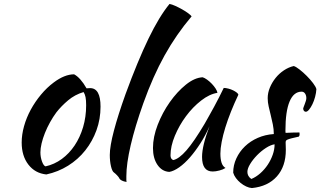

<svg xmlns="http://www.w3.org/2000/svg" viewBox="-20 -850 1625 974"><path d="M215 35Q158 29 124 -15Q90 -59 90 -127Q90 -167 102 -210Q114 -253 136 -293.5Q158 -334 188 -370Q218 -406 253 -432Q308 -473 356 -473Q388 -456 419 -402Q424 -402 428 -402.5Q432 -403 437 -403Q490 -403 490 -309Q490 -246 469.5 -189.5Q449 -133 412.5 -87Q376 -41 325.5 -9.5Q275 22 215 35ZM266 -280Q249 -257 234 -230Q219 -203 208 -175.5Q197 -148 191 -122.5Q185 -97 185 -77Q185 -53 193 -31Q201 -9 211 -6Q256 -16 293.5 -43.5Q331 -71 358.5 -112Q386 -153 401.5 -205Q417 -257 417 -316Q417 -342 414 -357Q411 -372 404 -383Q360 -370 325.5 -341Q291 -312 266 -280Z M537 -64Q537 -108 558 -187.5Q579 -267 617 -373Q679 -542 733.5 -654.5Q788 -767 840 -830Q852 -828 869.5 -820Q887 -812 904 -802.5Q921 -793 934.5 -783Q948 -773 952 -767Q874 -675 815 -569Q756 -463 707 -326Q665 -208 643 -113.5Q621 -19 621 44Q621 61 621 65Q621 69 622 73Q608 71 598 66Q588 61 585 54Q583 49 574 39.5Q565 30 558 25Q549 19 543 -6.5Q537 -32 537 -64Z M1115 -404Q1125 -404 1138.5 -400.5Q1152 -397 1163 -391.5Q1174 -386 1181.5 -380Q1189 -374 1189 -369Q1169 -327 1152 -284.5Q1135 -242 1123 -203Q1111 -164 1104.5 -130Q1098 -96 1098 -71Q1098 -43 1104 -24.5Q1110 -6 1124 2Q1112 10 1093 15Q1074 20 1059 20Q1005 20 1005 -54Q1005 -111 1043 -210Q1023 -164 997 -123.5Q971 -83 944 -52Q917 -21 889.5 -1.5Q862 18 839 22Q802 20 779 -13.5Q756 -47 756 -99Q756 -155 780 -217Q804 -279 841.5 -332Q879 -385 923 -420.5Q967 -456 1008 -458Q1018 -455 1030.5 -446Q1043 -437 1054.5 -425Q1066 -413 1074 -400.5Q1082 -388 1083 -379Q1043 -373 1000.5 -340Q958 -307 923.5 -260.5Q889 -214 867 -161Q845 -108 845 -62Q845 -43 859 -38Q888 -44 926 -87.5Q964 -131 1018 -222Q1028 -240 1040.5 -262Q1053 -284 1066 -308Q1079 -332 1091.5 -356.5Q1104 -381 1115 -404Z M1585 -398Q1584 -379 1578.5 -358.5Q1573 -338 1565 -321.5Q1557 -305 1548 -294Q1539 -283 1531 -283Q1520 -284 1518 -298Q1518 -301 1520.5 -307.5Q1523 -314 1526 -322Q1529 -330 1531.5 -338Q1534 -346 1534 -352Q1534 -366 1527.5 -375.5Q1521 -385 1510 -385Q1470 -385 1449 -335Q1428 -285 1428 -188Q1428 -178 1429 -176Q1450 -177 1466.5 -177.5Q1483 -178 1499 -178Q1500 -176 1500 -170Q1500 -161 1496 -157Q1473 -152 1459.5 -148.5Q1446 -145 1439 -142Q1432 -139 1430.5 -135.5Q1429 -132 1429 -126Q1429 -118 1429.5 -110Q1430 -102 1430 -90Q1430 -6 1384.5 45Q1339 96 1258 104Q1244 103 1229 96Q1214 89 1200.5 78Q1187 67 1177 53.5Q1167 40 1163 26Q1163 -12 1179 -46.5Q1195 -81 1222.5 -107.5Q1250 -134 1287.5 -150.5Q1325 -167 1369 -170Q1369 -195 1364 -219Q1359 -243 1353.5 -265.5Q1348 -288 1343 -309.5Q1338 -331 1338 -352Q1338 -379 1349 -405.5Q1360 -432 1378 -454.5Q1396 -477 1420 -493Q1444 -509 1470 -515Q1481 -512 1499.5 -497.5Q1518 -483 1536 -465Q1554 -447 1568 -428.5Q1582 -410 1585 -398ZM1255 58Q1279 48 1300.5 29Q1322 10 1338 -14Q1354 -38 1363.5 -65Q1373 -92 1373 -118Q1353 -115 1329 -99.5Q1305 -84 1284 -62.5Q1263 -41 1249 -18Q1235 5 1235 22Q1235 44 1255 58Z"/></svg>

Font: Sweet Mavka Script
Style: Regular
Weight: 500
Designer: Pablo Impallari/Anastassiya Vishnevskaya
Foundry: Pablo Impallari/ Anastassiya Vishnevskaya
Version: Version 2.0/www.impallari.com/   behance.net/sweetcherry